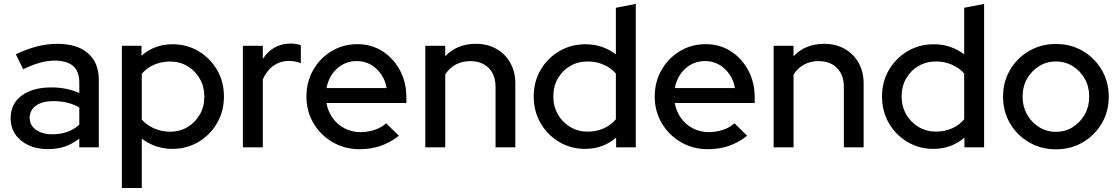

<svg xmlns="http://www.w3.org/2000/svg" viewBox="-20 -739 5617 963"><path d="M220.4 9Q165.1 9 123 -10.6Q80.9 -30.2 57.1 -65.1Q33.3 -99.9 33.3 -145.8Q33.3 -218.3 88.4 -259.4Q143.4 -300.6 238.7 -300.6Q314.1 -300.6 377.7 -272.2V-326.4Q377.7 -435 254.1 -435Q218.9 -435 181.1 -424.7Q143.3 -414.3 96.2 -391.6L59.4 -466.9Q116.6 -493.8 166.9 -506.5Q217.2 -519.2 267.6 -519.2Q367 -519.2 421.3 -472Q475.6 -424.8 475.6 -337.6V0H377.7V-44Q344.3 -17.1 305.3 -4Q266.2 9 220.4 9ZM128.8 -148.1Q128.8 -111.1 160.3 -88.3Q191.8 -65.5 242.8 -65.5Q324.7 -65.5 377.7 -113.8V-200.1Q322.5 -231.9 247.1 -231.9Q192.4 -231.9 160.6 -209.2Q128.8 -186.5 128.8 -148.1Z M591.2 204V-509.2H689.8V-459.7Q754.2 -517 845.9 -517Q918.4 -517 976.6 -481.8Q1034.8 -446.7 1069 -387.7Q1103.2 -328.7 1103.2 -254.8Q1103.2 -180.9 1068.8 -121.6Q1034.4 -62.3 975.8 -27.3Q917.2 7.7 843.7 7.7Q801.9 7.7 762.9 -5.5Q723.9 -18.8 691.1 -43.5V204ZM832.7 -78.5Q881.9 -78.5 920.7 -101.6Q959.4 -124.8 982.1 -164.4Q1004.9 -204 1004.9 -254.1Q1004.9 -304.1 982.2 -344.1Q959.5 -384.1 920.5 -407.3Q881.6 -430.4 832.8 -430.4Q789.6 -430.4 752.7 -414.3Q715.9 -398.2 691.1 -368.7V-139.3Q715.6 -111.1 753.1 -94.8Q790.6 -78.5 832.7 -78.5Z M1198.2 0V-509.2H1298.1V-443.6Q1322 -480.5 1357.3 -500.5Q1392.7 -520.5 1437.8 -520.5Q1468.8 -520.2 1488.9 -511.8V-422.3Q1459.9 -433.3 1429.6 -433.3Q1385.9 -433.3 1352 -409.5Q1318.1 -385.6 1298.1 -340.9V0Z M1783.7 9.3Q1709.1 9.3 1648.5 -25.8Q1587.9 -60.9 1552.4 -120.8Q1516.9 -180.7 1516.9 -254.8Q1516.9 -328.3 1550.9 -387.8Q1584.9 -447.4 1643 -482.5Q1701.1 -517.5 1772.4 -517.5Q1842.7 -517.5 1898.1 -482.2Q1953.5 -446.8 1985.9 -386.4Q2018.3 -325.9 2018.3 -250.4V-222.4H1617.3Q1624.7 -180.5 1648.2 -147.4Q1671.6 -114.3 1708.2 -95.3Q1744.8 -76.3 1788.2 -76.3Q1825.4 -76.3 1859.5 -87.9Q1893.5 -99.4 1916.8 -120.6L1980.7 -58Q1936.4 -23.8 1888.8 -7.2Q1841.2 9.3 1783.7 9.3ZM1617.8 -297.3H1919.2Q1912.6 -336.7 1891.2 -367.2Q1869.8 -397.7 1838.6 -415.3Q1807.4 -432.8 1770.1 -432.8Q1712.5 -432.8 1670.8 -395.3Q1629.1 -357.8 1617.8 -297.3Z M2113.2 0V-509.2H2213.1V-457Q2272.4 -519.2 2366.4 -519.2Q2424.9 -519.2 2469.5 -494Q2514.2 -468.8 2539.4 -423.9Q2564.7 -379.1 2564.7 -319.7V0H2465.5V-302.6Q2465.5 -362.8 2431.4 -397.6Q2397.2 -432.4 2338.4 -432.4Q2297.6 -432.4 2265.9 -415.1Q2234.3 -397.8 2213.1 -365.8V0Z M2914.2 7.7Q2842.7 7.7 2784 -27.3Q2725.3 -62.4 2691.1 -121.8Q2656.9 -181.2 2656.9 -255.1Q2656.9 -329 2691.3 -388Q2725.6 -447.1 2784.6 -482Q2843.6 -517 2916.4 -517Q3002.3 -517 3069 -466.4V-700L3168.9 -719.4V0H3070.3V-48.9Q3005.2 7.7 2914.2 7.7ZM2927.4 -78.8Q2970.5 -78.8 3007.4 -94.9Q3044.2 -111.1 3069 -140.6V-370Q3044.5 -398.5 3007.4 -414.6Q2970.4 -430.7 2927.4 -430.7Q2879.2 -430.7 2839.9 -408Q2800.6 -385.2 2777.9 -345.6Q2755.2 -305.9 2755.2 -255.8Q2755.2 -205.8 2777.9 -165.8Q2800.7 -125.8 2840 -102.3Q2879.3 -78.8 2927.4 -78.8Z M3530.7 9.3Q3456.1 9.3 3395.5 -25.8Q3334.9 -60.9 3299.4 -120.8Q3263.9 -180.7 3263.9 -254.8Q3263.9 -328.3 3297.9 -387.8Q3331.9 -447.4 3390 -482.5Q3448.1 -517.5 3519.4 -517.5Q3589.7 -517.5 3645.1 -482.2Q3700.5 -446.8 3732.9 -386.4Q3765.3 -325.9 3765.3 -250.4V-222.4H3364.3Q3371.7 -180.5 3395.2 -147.4Q3418.6 -114.3 3455.2 -95.3Q3491.8 -76.3 3535.2 -76.3Q3572.4 -76.3 3606.5 -87.9Q3640.5 -99.4 3663.8 -120.6L3727.7 -58Q3683.4 -23.8 3635.8 -7.2Q3588.2 9.3 3530.7 9.3ZM3364.8 -297.3H3666.2Q3659.6 -336.7 3638.2 -367.2Q3616.8 -397.7 3585.6 -415.3Q3554.4 -432.8 3517.1 -432.8Q3459.5 -432.8 3417.8 -395.3Q3376.1 -357.8 3364.8 -297.3Z M3860.2 0V-509.2H3960.1V-457Q4019.4 -519.2 4113.4 -519.2Q4171.9 -519.2 4216.5 -494Q4261.2 -468.8 4286.4 -423.9Q4311.7 -379.1 4311.7 -319.7V0H4212.5V-302.6Q4212.5 -362.8 4178.4 -397.6Q4144.2 -432.4 4085.4 -432.4Q4044.6 -432.4 4012.9 -415.1Q3981.3 -397.8 3960.1 -365.8V0Z M4661.2 7.7Q4589.7 7.7 4531 -27.3Q4472.3 -62.4 4438.1 -121.8Q4403.9 -181.2 4403.9 -255.1Q4403.9 -329 4438.3 -388Q4472.6 -447.1 4531.6 -482Q4590.6 -517 4663.4 -517Q4749.3 -517 4816 -466.4V-700L4915.9 -719.4V0H4817.3V-48.9Q4752.2 7.7 4661.2 7.7ZM4674.4 -78.8Q4717.5 -78.8 4754.4 -94.9Q4791.2 -111.1 4816 -140.6V-370Q4791.5 -398.5 4754.4 -414.6Q4717.4 -430.7 4674.4 -430.7Q4626.2 -430.7 4586.9 -408Q4547.6 -385.2 4524.9 -345.6Q4502.2 -305.9 4502.2 -255.8Q4502.2 -205.8 4524.9 -165.8Q4547.7 -125.8 4587 -102.3Q4626.3 -78.8 4674.4 -78.8Z M5276 10Q5202.1 10 5141.6 -25Q5081.1 -60.1 5046 -120Q5010.9 -180 5010.9 -254.1Q5010.9 -328.3 5046 -388.3Q5081.1 -448.3 5141.6 -483.4Q5202.1 -518.5 5276 -518.5Q5350.6 -518.5 5410.6 -483.5Q5470.7 -448.4 5505.9 -388.4Q5541.1 -328.4 5541.1 -254.2Q5541.1 -179.9 5505.9 -120Q5470.7 -60.1 5410.6 -25Q5350.6 10 5276 10ZM5276 -77.8Q5322.9 -77.8 5360.7 -101.4Q5398.5 -125.1 5420.8 -165.1Q5443.1 -205 5443.1 -254.1Q5443.1 -304.1 5420.8 -343.8Q5398.5 -383.5 5360.6 -407.1Q5322.7 -430.7 5276 -430.7Q5229.4 -430.7 5191.5 -407.1Q5153.5 -383.5 5131.2 -343.8Q5108.9 -304.2 5108.9 -254.1Q5108.9 -205.1 5131.2 -165.1Q5153.5 -125.1 5191.4 -101.4Q5229.4 -77.8 5276 -77.8Z"/></svg>

Font: Red Hat Display VF
Style: Regular
Weight: 300
Designer: Pentagram, MCKL
Foundry: Pentagram, MCKL
Version: Version 1.023